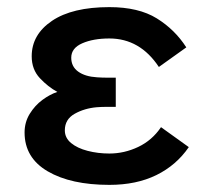

<svg xmlns="http://www.w3.org/2000/svg" viewBox="-20 -504 587 539"><path d="M510 -91Q475 -40 419 -12.5Q363 15 287 15Q179 15 114 -23Q49 -61 49 -132Q49 -161 63.5 -184.5Q78 -208 99 -223.5Q120 -239 141 -246Q115 -260 92 -284.5Q69 -309 69 -346Q69 -407 126 -445.5Q183 -484 287 -484Q369 -484 420 -452.5Q471 -421 503 -371L426 -316Q373 -396 287 -396Q242 -396 211 -382.5Q180 -369 180 -342Q180 -317 199.5 -303Q219 -289 252 -287Q266 -286 278.5 -286Q291 -286 305 -286V-204Q291 -204 278.5 -204Q266 -204 252 -203Q217 -200 189.5 -184.5Q162 -169 162 -138Q162 -117 179.5 -102.5Q197 -88 226 -80.5Q255 -73 287 -73Q329 -73 368 -91.5Q407 -110 432 -147Z"/></svg>

Font: Kreadon Light
Style: Bold
Weight: 600
Designer: Reiya WATANABE
Foundry: StudioGnu
Version: Version 1.003; ttfautohint (v1.8.4.7-5d5b);gftools[0.9.32]